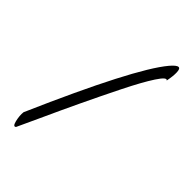

<svg xmlns="http://www.w3.org/2000/svg" viewBox="-240 -1016 977 977"><g transform="rotate(45 249.0 -527.0)"><path d="M46 -208Q289 -763 402 -898Q453 -958 454 -901Q455 -878 447 -837Q437 -853 401 -798Q365 -743 314.5 -641.5Q264 -540 218.5 -444Q173 -348 127 -247Q81 -146 72 -128Q59 -116 51 -148Q43 -181 46 -208Z"/></g></svg>

Font: HarSinai
Style: Regular
Weight: 400
Version: Version 1.1